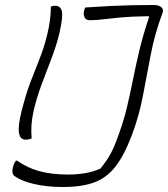

<svg xmlns="http://www.w3.org/2000/svg" viewBox="-20 -730 674 770"><path d="M254 -30Q289 -30 321.5 -35.5Q354 -41 383 -54Q402 -78 413.5 -96Q425 -114 435 -136.5Q445 -159 458 -196Q478 -252 490.5 -305.5Q503 -359 514 -414Q525 -469 539.5 -530Q554 -591 578 -662L576 -665Q506 -664 463.5 -660Q421 -656 393.5 -652.5Q366 -649 340 -649Q325 -649 320 -659Q315 -669 316 -682Q318 -693 322 -700Q381 -704 424.5 -706Q468 -708 508 -709Q548 -710 596 -710Q617 -710 627 -701Q637 -692 632 -679Q600 -593 584 -508Q568 -423 552.5 -342.5Q537 -262 508 -186Q478 -107 443 -62Q408 -17 358 1.5Q308 20 232 20Q167 20 114.5 7.5Q62 -5 36 -26Q25 -36 33 -64Q37 -77 44 -86H48Q89 -57 138 -43.5Q187 -30 254 -30ZM184 -704Q193 -707 201 -707Q223 -707 228 -685Q233 -663 219 -600Q207 -549 186.5 -496Q166 -443 146 -389Q126 -335 114 -281.5Q102 -228 107 -175Q103 -173 97 -171.5Q91 -170 82 -170Q38 -170 66 -282Q83 -350 101.5 -399Q120 -448 138 -492.5Q156 -537 169 -590Q184 -650 184 -704Z"/></svg>

Font: Recursive Sn Csl St Lt
Style: Italic
Weight: 300
Italic angle: -15°
Version: Version 1.079;hotconv 1.0.112;makeotfexe 2.5.65598; ttfautoh